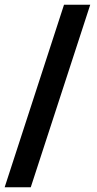

<svg xmlns="http://www.w3.org/2000/svg" viewBox="-30 -731 411 812"><path d="M100.1 61H-10.3L240.7 -710.9H351.6Z"/></svg>

Font: Vazirmatn UI FD ExtraBold
Style: Regular
Weight: 800
Designer: Saber Rastikerdar
Foundry: Saber Rastikerdar
Version: Version 33.003